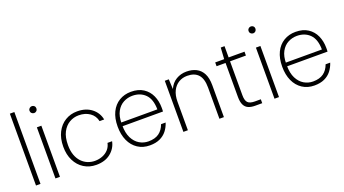

<svg xmlns="http://www.w3.org/2000/svg" viewBox="-57 -1258 3239 1808"><g transform="rotate(-20 1563.0 -354.0)"><path d="M71 0V-720H116V0Z M266 0V-512H311V0ZM289 -647Q275 -647 264.5 -657Q254 -667 254 -682Q254 -696 264.5 -706Q275 -716 289 -716Q303 -716 313 -706.5Q323 -697 323 -682Q323 -667 313 -657Q303 -647 289 -647Z M673 12Q604 12 550.5 -21.5Q497 -55 467 -115Q437 -175 437 -254Q437 -338 468 -398.5Q499 -459 552.5 -491.5Q606 -524 673 -524Q759 -524 816 -480Q873 -436 887 -365H841Q829 -421 783.5 -452.5Q738 -484 673 -484Q623 -484 580 -459Q537 -434 510.5 -383.5Q484 -333 484 -254Q484 -196 499.5 -153.5Q515 -111 542 -83Q569 -55 603 -41.5Q637 -28 673 -28Q714 -28 749.5 -42Q785 -56 809 -82.5Q833 -109 841 -147H887Q873 -78 817 -33Q761 12 673 12Z M1210 12Q1141 12 1089.5 -22Q1038 -56 1010.5 -116.5Q983 -177 983 -258Q983 -342 1012 -401.5Q1041 -461 1093 -492.5Q1145 -524 1212 -524Q1286 -524 1335.5 -491.5Q1385 -459 1409.5 -404.5Q1434 -350 1434 -283Q1434 -274 1434 -265.5Q1434 -257 1433 -246H1014V-283H1390Q1389 -386 1339.5 -435Q1290 -484 1211 -484Q1164 -484 1122 -462Q1080 -440 1054 -393Q1028 -346 1028 -271V-254Q1028 -177 1053.5 -127Q1079 -77 1120.5 -52.5Q1162 -28 1210 -28Q1276 -28 1316 -57Q1356 -86 1375 -140H1421Q1407 -96 1380 -61.5Q1353 -27 1311 -7.5Q1269 12 1210 12Z M1548 0V-512H1588L1593 -413Q1618 -469 1664.5 -496.5Q1711 -524 1768 -524Q1823 -524 1865 -503Q1907 -482 1930.5 -437Q1954 -392 1954 -320V0H1909V-313Q1909 -401 1871.5 -442.5Q1834 -484 1761 -484Q1713 -484 1675 -461Q1637 -438 1615 -394Q1593 -350 1593 -285V0Z M2267 0Q2228 0 2200 -12Q2172 -24 2157.5 -53.5Q2143 -83 2143 -133V-474H2053V-512H2143L2150 -626H2188V-513H2347V-474H2188V-134Q2188 -81 2208.5 -60Q2229 -39 2279 -39H2338V0Z M2461 0V-512H2506V0ZM2484 -647Q2470 -647 2459.5 -657Q2449 -667 2449 -682Q2449 -696 2459.5 -706Q2470 -716 2484 -716Q2498 -716 2508 -706.5Q2518 -697 2518 -682Q2518 -667 2508 -657Q2498 -647 2484 -647Z M2859 12Q2790 12 2738.5 -22Q2687 -56 2659.5 -116.5Q2632 -177 2632 -258Q2632 -342 2661 -401.5Q2690 -461 2742 -492.5Q2794 -524 2861 -524Q2935 -524 2984.5 -491.5Q3034 -459 3058.5 -404.5Q3083 -350 3083 -283Q3083 -274 3083 -265.5Q3083 -257 3082 -246H2663V-283H3039Q3038 -386 2988.5 -435Q2939 -484 2860 -484Q2813 -484 2771 -462Q2729 -440 2703 -393Q2677 -346 2677 -271V-254Q2677 -177 2702.5 -127Q2728 -77 2769.5 -52.5Q2811 -28 2859 -28Q2925 -28 2965 -57Q3005 -86 3024 -140H3070Q3056 -96 3029 -61.5Q3002 -27 2960 -7.5Q2918 12 2859 12Z"/></g></svg>

Font: DM Sans 12pt ExtraLight
Style: Regular
Weight: 250
Version: Version 4.004;gftools[0.9.30]